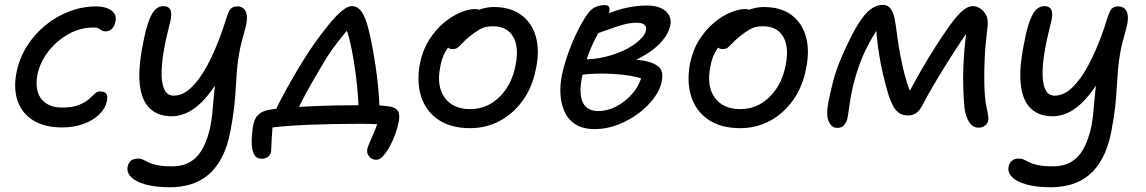

<svg xmlns="http://www.w3.org/2000/svg" viewBox="-20 -528 4828 809"><path d="M242.4 9Q168.2 9 120.4 -20.5Q72.6 -50 54.3 -102.6Q36 -155.2 49.8 -224Q62 -283.2 93.6 -333.6Q125.2 -384 171.4 -421.6Q217.6 -459.2 272.6 -480.1Q327.6 -501 385.6 -501Q411.6 -501 431.7 -493.3Q451.8 -485.6 461.5 -471.5Q471.2 -457.4 466.4 -436.4Q462.4 -417.4 451.3 -406.6Q440.2 -395.8 425.2 -395.8Q413.8 -395.8 407.9 -400.1Q402 -404.4 395.6 -408.3Q389.2 -412.2 374.4 -412.2Q317.4 -412.2 267 -383.4Q216.6 -354.6 182.1 -309.1Q147.6 -263.6 137.4 -212Q129.6 -170 139.5 -139.4Q149.4 -108.8 175.5 -91.8Q201.6 -74.8 240.6 -74.8Q285 -74.8 311.2 -85.3Q337.4 -95.8 352.7 -108.8Q368 -121.8 378.2 -132.3Q388.4 -142.8 401 -142.8Q420 -142.8 427.3 -134Q434.6 -125.2 430.6 -102.8Q423.8 -70 396.7 -44.5Q369.6 -19 329.4 -5Q289.2 9 242.4 9Z M695.6 261Q634.8 261 593.1 249.3Q551.4 237.6 532.3 217.8Q513.2 198 517.8 174.8Q520.8 158.8 531.5 149.4Q542.2 140 561 140Q573.4 140 583.1 144.9Q592.8 149.8 606.1 156.4Q619.4 163 642.6 167.9Q665.8 172.8 705.2 172.8Q753 172.8 785 152Q817 131.2 836.4 93.1Q855.8 55 866.4 5Q872 -24.4 874.6 -52.1Q877.2 -79.8 880 -112Q882.8 -144.2 888.1 -186.7Q893.4 -229.2 904.4 -287.2L935.2 -257.8Q903 -189.2 870.8 -145.8Q838.6 -102.4 808.7 -78.8Q778.8 -55.2 752.2 -46.6Q725.6 -38 704.6 -38Q647.2 -38 612.5 -69.9Q577.8 -101.8 569.4 -169.1Q561 -236.4 582.4 -343Q595 -410.2 608.7 -444.3Q622.4 -478.4 637 -490.3Q651.6 -502.2 667.8 -502.2Q683 -502.2 691.8 -494.8Q700.6 -487.4 701.4 -470.2Q702.2 -453 694 -423.8Q677.8 -360.6 668.9 -306.4Q660 -252.2 661 -211.2Q662 -170.2 674.2 -147.6Q686.4 -125 712.6 -125Q755 -125 795.2 -168.4Q835.4 -211.8 870.8 -286.5Q906.2 -361.2 934.6 -453.6Q943.8 -482.4 952.9 -491.8Q962 -501.2 980.6 -501.2Q991.4 -501.2 1000.7 -496Q1010 -490.8 1015.5 -479.4Q1021 -468 1020.3 -448.6Q1019.6 -429.2 1011.4 -400Q996.2 -349.2 988.8 -309Q981.4 -268.8 978.4 -232.2Q975.4 -195.6 973.5 -158.3Q971.6 -121 966.6 -76.4Q961.6 -31.8 950.6 26Q937.6 93.2 912.9 138.5Q888.2 183.8 854.9 210.8Q821.6 237.8 781.2 249.4Q740.8 261 695.6 261Z M1133 -46Q1146 -75.6 1165.9 -113.3Q1185.8 -151 1209.3 -192.2Q1232.8 -233.4 1257.3 -272.6Q1281.8 -311.8 1304 -343.8Q1333.4 -384.6 1362.2 -420.7Q1391 -456.8 1417.3 -479.6Q1443.6 -502.4 1463.2 -502.4Q1482.6 -502.4 1498.2 -485.4Q1513.8 -468.4 1526.2 -428.6Q1534.4 -401.4 1543.4 -358.1Q1552.4 -314.8 1560.3 -264.3Q1568.2 -213.8 1573.2 -162.9Q1578.2 -112 1579.2 -69L1491.2 -61.4Q1490.4 -109.4 1484.6 -165.6Q1478.8 -221.8 1470.1 -274.9Q1461.4 -328 1451 -367.6Q1440.6 -407.2 1430.4 -421.2L1468.6 -429Q1436.8 -394.8 1401.5 -349Q1366.2 -303.2 1335 -249.6Q1312.4 -211.4 1292.3 -176.4Q1272.2 -141.4 1255.4 -108.5Q1238.6 -75.6 1223.4 -42.4ZM1565.8 145.2Q1546.4 145.2 1535.2 131Q1524 116.8 1527.8 99.6Q1530.2 88 1540.9 64.5Q1551.6 41 1563.6 10.8Q1575.6 -19.4 1581.8 -51L1617.8 -0.4Q1603.6 -2 1574.3 -4.2Q1545 -6.4 1499.8 -6.4Q1446.8 -6.4 1391.5 -5.4Q1336.2 -4.4 1282.7 -2.4Q1229.2 -0.4 1181 3.7Q1132.8 7.8 1093.4 13.8L1132.4 -21.4Q1129.6 -8.2 1128 10.9Q1126.4 30 1125.2 49.4Q1124 68.8 1123.6 83.9Q1123.2 99 1122.6 105.2Q1121.8 122 1111 131.4Q1100.2 140.8 1083.2 140.8Q1059.2 140.8 1050.2 121.7Q1041.2 102.6 1040.6 76.8Q1040 60.6 1042.1 36Q1044.2 11.4 1047.4 -3.2Q1050.8 -19.2 1058.3 -31.8Q1065.8 -44.4 1080.1 -53.3Q1094.4 -62.2 1116 -65.8Q1140.8 -70.2 1183.6 -73.6Q1226.4 -77 1279.9 -79.7Q1333.4 -82.4 1390.2 -83.6Q1447 -84.8 1499 -84.8Q1525 -84.8 1555.9 -84.5Q1586.8 -84.2 1616.4 -80.2Q1645.2 -77 1655.7 -62Q1666.2 -47 1660 -14.6Q1655.4 10.2 1645.2 38.1Q1635 66 1621.5 90.4Q1608 114.8 1593.7 130Q1579.4 145.2 1565.8 145.2Z M1960.8 12Q1879.2 12 1826.7 -23.8Q1774.2 -59.6 1754.4 -121.5Q1734.6 -183.4 1749.8 -262Q1761.4 -318.2 1788.6 -360.7Q1815.8 -403.2 1850.4 -432.1Q1885 -461 1919.8 -475.4Q1954.6 -489.8 1980.4 -489.8Q1990.8 -489.8 1998.6 -486.9Q2006.4 -484 2010.7 -477.7Q2015 -471.4 2012.6 -460.4Q2007.6 -439.6 1996.6 -423.4Q1985.6 -407.2 1956.4 -394.4Q1920.4 -377.4 1895.9 -356.9Q1871.4 -336.4 1856.4 -309.8Q1841.4 -283.2 1835 -246.2Q1818.6 -165.2 1853.6 -116.7Q1888.6 -68.2 1961.4 -68.2Q2031.2 -68.2 2083.6 -118.6Q2136 -169 2152.4 -253.2Q2167.6 -329.6 2142 -373.5Q2116.4 -417.4 2056 -417.4Q2024.6 -417.4 2003.3 -405.4Q1982 -393.4 1957.2 -373.4Q1938.6 -357.8 1928 -346.1Q1917.4 -334.4 1908.9 -327.7Q1900.4 -321 1886.8 -321Q1872.6 -321 1865.1 -330.7Q1857.6 -340.4 1861.8 -361.4Q1866.2 -383.6 1885.5 -407.8Q1904.8 -432 1933.4 -452.5Q1962 -473 1994.8 -485.7Q2027.6 -498.4 2060 -498.4Q2131.8 -498.4 2176.8 -464.9Q2221.8 -431.4 2238 -372.8Q2254.2 -314.2 2238.2 -238Q2224 -163 2184.1 -106.6Q2144.2 -50.2 2086.8 -19.1Q2029.4 12 1960.8 12Z M2486.4 16Q2434.8 16 2403.6 -4.8Q2372.4 -25.6 2357.9 -59.3Q2343.4 -93 2341.5 -132.3Q2339.6 -171.6 2347.2 -209.6Q2356 -252.2 2373.3 -301.3Q2390.6 -350.4 2412.9 -395.6Q2435.2 -440.8 2457.4 -471.4Q2466.2 -484 2477.5 -491.8Q2488.8 -499.6 2502 -503.2Q2515.2 -506.8 2527.8 -506.8Q2540.4 -506.8 2545.3 -499.5Q2550.2 -492.2 2547.4 -478.6Q2544.2 -463.6 2530.6 -440.8Q2517 -418 2498.6 -384.8Q2480.2 -351.6 2462.1 -306.2Q2444 -260.8 2431.6 -199.8Q2419 -136.4 2434.9 -98.2Q2450.8 -60 2502.2 -60Q2539.6 -60 2577.6 -79.9Q2615.6 -99.8 2645.2 -134.3Q2674.8 -168.8 2685 -211.6L2695.8 -193Q2671.4 -202.6 2636.7 -208.5Q2602 -214.4 2563.7 -216.6Q2525.4 -218.8 2488.4 -217.6Q2451.4 -216.4 2421.6 -211L2434.6 -277.4Q2487 -277.6 2533.5 -289.3Q2580 -301 2616.7 -319.8Q2653.4 -338.6 2676 -360.1Q2698.6 -381.6 2702.2 -401.4Q2705 -415.2 2695.2 -423.7Q2685.4 -432.2 2662.8 -432.2Q2635.6 -432.2 2606.1 -424.1Q2576.6 -416 2544 -403.8Q2511.4 -391.6 2473.6 -378.8Q2458.8 -374.8 2449.5 -382.7Q2440.2 -390.6 2442.8 -402.8Q2446.2 -417.2 2462.6 -429.4Q2479 -441.6 2494.2 -448.4Q2554.8 -479.8 2607.2 -492.3Q2659.6 -504.8 2705 -504.8Q2741.4 -504.8 2764.9 -493.9Q2788.4 -483 2798.8 -463.9Q2809.2 -444.8 2804.4 -421.2Q2797.6 -389.2 2773.8 -359.9Q2750 -330.6 2713.6 -306.2Q2677.2 -281.8 2633.9 -264.8Q2590.6 -247.8 2544 -240.4L2548.6 -278.2Q2595.6 -279.8 2636.3 -278Q2677 -276.2 2707.8 -268.9Q2738.6 -261.6 2755.5 -246.3Q2772.4 -231 2770.6 -205.6Q2769 -165.6 2743.4 -126.4Q2717.8 -87.2 2676.4 -54.9Q2635 -22.6 2585.5 -3.3Q2536 16 2486.4 16Z M3098.8 12Q3017.2 12 2964.7 -23.8Q2912.2 -59.6 2892.4 -121.5Q2872.6 -183.4 2887.8 -262Q2899.4 -318.2 2926.6 -360.7Q2953.8 -403.2 2988.4 -432.1Q3023 -461 3057.8 -475.4Q3092.6 -489.8 3118.4 -489.8Q3128.8 -489.8 3136.6 -486.9Q3144.4 -484 3148.7 -477.7Q3153 -471.4 3150.6 -460.4Q3145.6 -439.6 3134.6 -423.4Q3123.6 -407.2 3094.4 -394.4Q3058.4 -377.4 3033.9 -356.9Q3009.4 -336.4 2994.4 -309.8Q2979.4 -283.2 2973 -246.2Q2956.6 -165.2 2991.6 -116.7Q3026.6 -68.2 3099.4 -68.2Q3169.2 -68.2 3221.6 -118.6Q3274 -169 3290.4 -253.2Q3305.6 -329.6 3280 -373.5Q3254.4 -417.4 3194 -417.4Q3162.6 -417.4 3141.3 -405.4Q3120 -393.4 3095.2 -373.4Q3076.6 -357.8 3066 -346.1Q3055.4 -334.4 3046.9 -327.7Q3038.4 -321 3024.8 -321Q3010.6 -321 3003.1 -330.7Q2995.6 -340.4 2999.8 -361.4Q3004.2 -383.6 3023.5 -407.8Q3042.8 -432 3071.4 -452.5Q3100 -473 3132.8 -485.7Q3165.6 -498.4 3198 -498.4Q3269.8 -498.4 3314.8 -464.9Q3359.8 -431.4 3376 -372.8Q3392.2 -314.2 3376.2 -238Q3362 -163 3322.1 -106.6Q3282.2 -50.2 3224.8 -19.1Q3167.4 12 3098.8 12Z M3508.2 11Q3483.6 11 3471.6 -16.8Q3459.6 -44.6 3471 -100.6Q3476 -127.6 3489.9 -183.2Q3503.8 -238.8 3533 -303.4Q3567 -379.4 3594.2 -423.9Q3621.4 -468.4 3647.1 -488Q3672.8 -507.6 3699.6 -507.6Q3721.4 -507.6 3732.9 -491Q3744.4 -474.4 3749.3 -450Q3754.2 -425.6 3757 -402.2Q3760.8 -370.4 3767.2 -331.3Q3773.6 -292.2 3782.4 -252.2Q3791.2 -212.2 3802.8 -176Q3814.4 -139.8 3828.8 -114.8L3793.4 -107Q3822.4 -163.6 3855.1 -220.8Q3887.8 -278 3921 -330.1Q3954.2 -382.2 3983.2 -422.6Q4015.2 -466.4 4037.5 -484.3Q4059.8 -502.2 4078 -502.2Q4091.4 -502.2 4102.4 -496.8Q4113.4 -491.4 4120.6 -483.8Q4131.8 -473.4 4138.1 -457.2Q4144.4 -441 4140.4 -409Q4131.4 -337 4128.9 -279.7Q4126.4 -222.4 4127.4 -183.2Q4128.2 -113.8 4137.5 -72.9Q4146.8 -32 4144.2 -20.2Q4141.6 -7.4 4130.4 1.3Q4119.2 10 4102.8 10Q4079.4 10 4063.9 -13.2Q4048.4 -36.4 4043.8 -74.6Q4040 -110.6 4038.6 -165.7Q4037.2 -220.8 4041.5 -289.2Q4045.8 -357.6 4057.2 -431.2L4086.2 -437.8Q4062 -402.8 4032.3 -358.3Q4002.6 -313.8 3972.5 -265.8Q3942.4 -217.8 3914.6 -170.8Q3886.8 -123.8 3865.6 -82.2Q3855 -62.6 3840.4 -52Q3825.8 -41.4 3807 -41.4Q3783 -41.4 3767.4 -52.7Q3751.8 -64 3741.6 -84.4Q3731.4 -104.8 3723 -130.4Q3718.8 -144.2 3712 -169.4Q3705.2 -194.6 3697.9 -227Q3690.6 -259.4 3684.8 -295.4Q3679 -331.4 3675.2 -366.7Q3671.4 -402 3671 -432.8L3700.8 -441Q3666.8 -391.6 3641.4 -344.6Q3616 -297.6 3598.6 -248.2Q3581.2 -198.8 3569 -141.8Q3561.4 -103.4 3557.6 -74.1Q3553.8 -44.8 3550.8 -29.8Q3547.2 -13.4 3536.9 -1.2Q3526.6 11 3508.2 11Z M4407.6 261Q4346.8 261 4305.1 249.3Q4263.4 237.6 4244.3 217.8Q4225.2 198 4229.8 174.8Q4232.8 158.8 4243.5 149.4Q4254.2 140 4273 140Q4285.4 140 4295.1 144.9Q4304.8 149.8 4318.1 156.4Q4331.4 163 4354.6 167.9Q4377.8 172.8 4417.2 172.8Q4465 172.8 4497 152Q4529 131.2 4548.4 93.1Q4567.8 55 4578.4 5Q4584 -24.4 4586.6 -52.1Q4589.2 -79.8 4592 -112Q4594.8 -144.2 4600.1 -186.7Q4605.4 -229.2 4616.4 -287.2L4647.2 -257.8Q4615 -189.2 4582.8 -145.8Q4550.6 -102.4 4520.7 -78.8Q4490.8 -55.2 4464.2 -46.6Q4437.6 -38 4416.6 -38Q4359.2 -38 4324.5 -69.9Q4289.8 -101.8 4281.4 -169.1Q4273 -236.4 4294.4 -343Q4307 -410.2 4320.7 -444.3Q4334.4 -478.4 4349 -490.3Q4363.6 -502.2 4379.8 -502.2Q4395 -502.2 4403.8 -494.8Q4412.6 -487.4 4413.4 -470.2Q4414.2 -453 4406 -423.8Q4389.8 -360.6 4380.9 -306.4Q4372 -252.2 4373 -211.2Q4374 -170.2 4386.2 -147.6Q4398.4 -125 4424.6 -125Q4467 -125 4507.2 -168.4Q4547.4 -211.8 4582.8 -286.5Q4618.2 -361.2 4646.6 -453.6Q4655.8 -482.4 4664.9 -491.8Q4674 -501.2 4692.6 -501.2Q4703.4 -501.2 4712.7 -496Q4722 -490.8 4727.5 -479.4Q4733 -468 4732.3 -448.6Q4731.6 -429.2 4723.4 -400Q4708.2 -349.2 4700.8 -309Q4693.4 -268.8 4690.4 -232.2Q4687.4 -195.6 4685.5 -158.3Q4683.6 -121 4678.6 -76.4Q4673.6 -31.8 4662.6 26Q4649.6 93.2 4624.9 138.5Q4600.2 183.8 4566.9 210.8Q4533.6 237.8 4493.2 249.4Q4452.8 261 4407.6 261Z"/></svg>

Font: Shantell Sans Light
Style: Italic
Weight: 300
Italic angle: -11°
Designer: Stephen Nixon, Anya Danilova, Shantell Martin
Foundry: Arrow Type
Version: Version 1.008;[ac192a2d6]